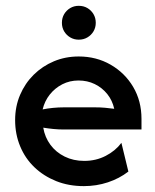

<svg xmlns="http://www.w3.org/2000/svg" viewBox="-20 -619 526 650"><path d="M263.9 11.1Q212.5 11.1 170.1 -5.9Q127.8 -22.9 96.5 -52.8Q65.3 -82.6 48.3 -123.6Q31.2 -164.6 31.2 -212.5Q31.2 -258.3 47.9 -297.6Q64.6 -336.8 94.1 -366Q123.6 -395.1 162.5 -411.5Q201.4 -427.8 246.5 -427.8Q306.2 -427.8 354.5 -400Q402.8 -372.2 430.9 -324.7Q459 -277.1 459 -216.7V-180.6H195.8Q178.5 -180.6 161.1 -182.3Q143.8 -184 126.4 -186.8Q131.9 -154.2 150.7 -128.8Q169.4 -103.5 199 -88.9Q228.5 -74.3 265.3 -74.3Q304.9 -74.3 337.8 -91.3Q370.8 -108.3 391 -135.4L414.6 -38.2Q384 -14.6 345.1 -1.7Q306.2 11.1 263.9 11.1ZM124.3 -248.6Q141.7 -252.1 159.7 -253.8Q177.8 -255.6 195.8 -255.6H302.1Q319.4 -255.6 335.4 -254.2Q351.4 -252.8 366.7 -250.7Q360.4 -279.2 343.1 -300.7Q325.7 -322.2 300.7 -334.4Q275.7 -346.5 245.8 -346.5Q216 -346.5 191 -333.7Q166 -320.8 148.6 -299Q131.2 -277.1 124.3 -248.6ZM246.5 -484.7Q230.6 -484.7 217.7 -492.4Q204.9 -500 197.2 -512.8Q189.6 -525.7 189.6 -541.7Q189.6 -558.3 197.2 -571.2Q204.9 -584 217.7 -591.7Q230.6 -599.3 246.5 -599.3Q263.2 -599.3 276 -591.7Q288.9 -584 296.5 -571.2Q304.2 -558.3 304.2 -541.7Q304.2 -525.7 296.5 -512.8Q288.9 -500 276 -492.4Q263.2 -484.7 246.5 -484.7Z"/></svg>

Font: Afacad Flux Medium
Style: Regular
Weight: 500
Designer: Kristian Moeller
Foundry: Dicotype
Version: Version 1.100